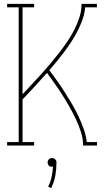

<svg xmlns="http://www.w3.org/2000/svg" viewBox="-20 -755 540 996"><path d="M17 0V-18H77V-717H17V-735H157V-717H97V-266Q121 -292 145.5 -318Q170 -344 194 -370.5Q218 -397 241 -424.5Q264 -452 286 -480Q308 -508 328 -537.5Q348 -567 364.5 -599Q381 -631 392 -665Q403 -699 403 -735H483V-717H422Q419 -685 408.5 -655Q398 -625 383.5 -596.5Q369 -568 352 -541.5Q335 -515 316 -489.5Q297 -464 277 -439.5Q257 -415 236 -391Q257 -363 277.5 -334Q298 -305 317 -275Q336 -245 354 -214.5Q372 -184 387 -152Q402 -120 414 -86.5Q426 -53 430 -18H483V0H411Q411 -36 400 -70Q389 -104 374 -136Q359 -168 341.5 -199Q324 -230 305 -260Q286 -290 265.5 -319Q245 -348 224 -377Q193 -342 161 -307.5Q129 -273 97 -239V-18H157V0ZM245 221 230 213Q242 189 247.5 163Q253 137 255 110H250Q245 110 241 109Q237 108 233.5 104.5Q230 101 228.5 96.5Q227 92 227 88Q227 83 228.5 79Q230 75 233.5 71.5Q237 68 241 66.5Q245 65 250 65Q255 65 259 66.5Q263 68 266.5 71.5Q270 75 271.5 79Q273 83 273 88Q273 122 267 156Q261 190 245 221Z"/></svg>

Font: Iosevka Curly Slab Thin
Style: Regular
Weight: 100
Monospace: yes
Designer: Belleve Invis
Foundry: Belleve Invis
Version: Version 22.1.2; ttfautohint (v1.8.4)